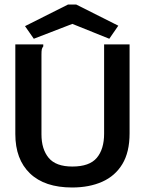

<svg xmlns="http://www.w3.org/2000/svg" viewBox="-20 -820 640 852"><path d="M300 12Q178 12 113 -50.5Q48 -113 48 -225V-623H172V-614Q167 -608 165.5 -601Q164 -594 164 -577V-224Q164 -158 196 -119.5Q228 -81 301 -81Q377 -81 409.5 -119.5Q442 -158 442 -227V-623H555V-228Q555 -145 523 -92Q491 -39 433.5 -13.5Q376 12 300 12ZM130 -648 91 -704 282 -800H318L505 -706L465 -648L301 -714Z"/></svg>

Font: Inconsolata Expanded Bold
Style: Regular
Weight: 700
Width: 7
Monospace: yes
Designer: Raph Levien, Cyreal, Brenton Simpson
Foundry: Raph Levien, Cyreal, Google
Version: Version 3.001; ttfautohint (v1.8.2.53-6de2)